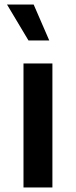

<svg xmlns="http://www.w3.org/2000/svg" viewBox="-20 -830 336 850"><path d="M84 0V-549H212V0ZM198 -651H106L11 -810H129Z"/></svg>

Font: Plus Jakarta Text
Style: Bold
Weight: 700
Designer: Gumpita Rahayu
Foundry: Tokotype Studio
Version: Version 1.000